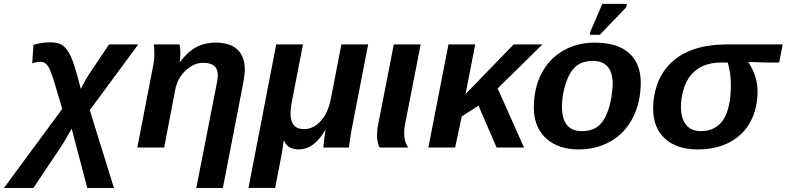

<svg xmlns="http://www.w3.org/2000/svg" viewBox="-108 -756 4031 984"><path d="M148.9 -539.1Q192.4 -539.1 215.1 -522Q237.8 -504.9 255.9 -464.6Q273.9 -424.3 293.9 -346.7L305.7 -300.8Q337.4 -359.9 347.7 -374.5L450.7 -528.3H600.6L352.1 -191.4L476.1 207.5H339.4L259.3 -96.7L241.2 -64.5L209.5 -11.2L63 207.5H-87.9L210.9 -197.8L175.8 -316.4Q160.6 -368.2 149.9 -393.6Q139.2 -418.9 127.7 -429Q116.2 -439 98.1 -439Q78.1 -439 57.1 -431.2L63.5 -525.9Q103 -539.1 148.9 -539.1Z M1146.5 -398.9Q1146.5 -386.7 1143.1 -360.1Q1139.6 -333.5 1136.2 -318.8L1034.2 207.5H897.9L995.6 -290.5Q1008.3 -351.1 1008.3 -371.1Q1008.3 -434.1 934.1 -434.1Q884.8 -434.1 842.8 -394Q800.8 -354 790 -295.9L733.4 0H595.7L676.3 -415.5Q683.1 -448.7 683.1 -478.5Q683.1 -507.8 680.7 -528.3H812Q816.4 -509.8 816.4 -482.9Q816.4 -455.1 813 -438H814.9Q851.6 -488.8 895.8 -513.2Q939.9 -537.6 997.1 -537.6Q1071.3 -537.6 1108.9 -502Q1146.5 -466.3 1146.5 -398.9Z M1549.3 0Q1553.7 -54.7 1560.5 -89.8H1559.1Q1502 9.8 1422.4 9.8Q1394.5 9.8 1375.2 -2Q1356 -13.7 1348.6 -34.2H1345.7L1337.9 22L1302.2 207H1165.5L1307.6 -528.3H1444.8L1387.2 -232.9Q1380.9 -198.2 1380.9 -174.8Q1380.9 -94.2 1450.2 -94.2Q1498 -94.2 1535.4 -135.5Q1572.8 -176.8 1586.9 -246.1L1641.6 -528.3H1778.8L1699.2 -118.2Q1691.9 -83.5 1686.5 -46.1Q1681.2 -8.8 1680.2 0Z M1963.4 -70.8Q1963.4 -28.8 1983.9 0H1837.4Q1832.5 -7.8 1828.4 -24.7Q1824.2 -41.5 1824.2 -60.5Q1824.2 -91.8 1829.6 -115.2L1910.2 -528.3H2047.9L1966.3 -110.8Q1963.4 -94.2 1963.4 -70.8Z M2437 0 2344.2 -214.4 2258.3 -159.2 2224.6 0H2087.4L2190.4 -528.3H2327.6L2277.8 -273.9L2524.4 -528.3H2671.9L2442.4 -302.7L2577.6 0Z M3175.8 -333.5Q3175.8 -232.4 3136 -153.8Q3096.2 -75.2 3023.2 -32.7Q2950.2 9.8 2858.4 9.8Q2752 9.8 2689.9 -47.6Q2627.9 -105 2627.9 -204.6Q2627.9 -302.7 2666.7 -378.4Q2705.6 -454.1 2777.3 -495.8Q2849.1 -537.6 2940.9 -537.6Q3055.7 -537.6 3115.7 -484.1Q3175.8 -430.7 3175.8 -333.5ZM3032.2 -323.2Q3032.2 -443.8 2930.7 -443.8Q2875 -443.8 2842 -414.6Q2809.1 -385.3 2790.5 -325.4Q2772 -265.6 2772 -210.4Q2772 -84 2873.5 -84Q2928.2 -84 2960.2 -111.6Q2992.2 -139.2 3010.5 -195.3Q3028.8 -251.5 3032.2 -323.2ZM2914.6 -577.6 2917.5 -593.8 2979 -736.3H3104.5L3101.1 -718.3L2965.8 -577.6Z M3467.8 9.8Q3360.8 9.8 3300 -45.4Q3239.3 -100.6 3239.3 -200.7Q3239.3 -268.6 3262.9 -330.6Q3286.6 -392.6 3335 -437.7Q3383.3 -482.9 3454.3 -505.6Q3525.4 -528.3 3617.2 -528.3H3903.3L3885.3 -435.5H3819.8L3728.5 -438.5L3728 -436.5Q3774.4 -364.3 3774.4 -289.1Q3774.4 -199.7 3738 -132.1Q3701.7 -64.5 3632.1 -27.3Q3562.5 9.8 3467.8 9.8ZM3483.4 -84Q3560.5 -84 3599.1 -142.8Q3637.7 -201.7 3637.7 -322.3Q3637.7 -381.3 3621.6 -435.5H3586.9Q3537.1 -435.5 3498.3 -419.4Q3459.5 -403.3 3433.1 -371.3Q3406.7 -339.4 3394.3 -294.9Q3381.8 -250.5 3381.8 -208Q3381.8 -149.4 3408 -116.7Q3434.1 -84 3483.4 -84Z"/></svg>

Font: Liberation Sans
Style: Bold Italic
Weight: 700
Italic angle: -12°
Designer: Steve Matteson
Foundry: Ascender Corporation
Version: Version 2.1.5